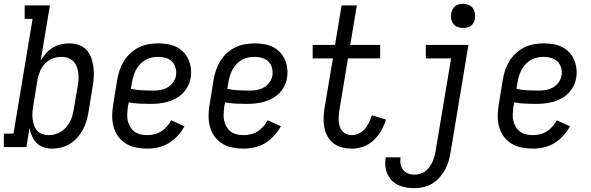

<svg xmlns="http://www.w3.org/2000/svg" viewBox="-46 -763 3066 996"><path d="M225 8Q202 8 180.5 1Q159 -6 144 -21.5Q129 -37 120 -57Q111 -77 107 -99L91 0H-26V-70H24L123 -665H82V-735H213L165 -449Q177 -469 193 -486.5Q209 -504 228.5 -516Q248 -528 270 -533Q292 -538 314 -538Q314 -538 314 -538Q314 -538 314 -538Q314 -538 314 -538Q314 -538 314 -538Q340 -538 363.5 -529.5Q387 -521 403.5 -503Q420 -485 428 -461.5Q436 -438 439 -413.5Q442 -389 440.5 -362.5Q439 -336 434 -311L413 -181Q409 -157 402 -134Q395 -111 383.5 -89.5Q372 -68 355 -49Q338 -30 317 -17Q296 -4 272 2Q248 8 225 8ZM205 -62Q221 -62 237.5 -66Q254 -70 269 -79Q284 -88 295.5 -101Q307 -114 315.5 -129Q324 -144 328.5 -160Q333 -176 336 -192L358 -322Q361 -339 361.5 -356.5Q362 -374 359.5 -390Q357 -406 350.5 -421Q344 -436 332.5 -447Q321 -458 305 -463Q289 -468 272 -468Q249 -468 226 -459Q203 -450 186.5 -432Q170 -414 161 -392Q152 -370 148 -347L127 -217Q124 -200 122.5 -182Q121 -164 123 -147.5Q125 -131 130 -115Q135 -99 145.5 -86.5Q156 -74 172 -68Q188 -62 205 -62Z M718 8Q689 8 660.5 2.5Q632 -3 608 -17.5Q584 -32 567.5 -54.5Q551 -77 543.5 -104Q536 -131 536 -160.5Q536 -190 541 -219L562 -349Q566 -374 574.5 -399Q583 -424 597 -446.5Q611 -469 631 -487.5Q651 -506 675 -517.5Q699 -529 724.5 -533.5Q750 -538 775 -538Q799 -538 823.5 -534Q848 -530 869 -519.5Q890 -509 906 -492.5Q922 -476 931.5 -454.5Q941 -433 944 -408.5Q947 -384 943 -360Q940 -338 929 -316.5Q918 -295 901.5 -278.5Q885 -262 863.5 -251Q842 -240 820 -234Q798 -228 775.5 -226Q753 -224 731 -224Q703 -224 675.5 -225.5Q648 -227 622 -232L617 -208Q615 -190 614 -171.5Q613 -153 617 -136.5Q621 -120 629.5 -105Q638 -90 652 -80Q666 -70 683 -66Q700 -62 718 -62Q736 -62 755 -66.5Q774 -71 790.5 -81.5Q807 -92 820 -107Q833 -122 842 -139L911 -108Q897 -82 876 -59Q855 -36 829.5 -20.5Q804 -5 775 1.5Q746 8 718 8ZM749 -293Q749 -293 749 -293Q749 -293 750 -293Q768 -293 787 -296.5Q806 -300 823 -309.5Q840 -319 852 -336Q864 -353 867 -371Q870 -391 865 -410.5Q860 -430 846.5 -443.5Q833 -457 813.5 -462.5Q794 -468 774 -468Q758 -468 741 -464.5Q724 -461 709 -452.5Q694 -444 681.5 -431Q669 -418 660.5 -402.5Q652 -387 647 -370.5Q642 -354 639 -338L633 -302Q661 -296 690.5 -294.5Q720 -293 749 -293Z M1218 8Q1189 8 1160.5 2.5Q1132 -3 1108 -17.5Q1084 -32 1067.5 -54.5Q1051 -77 1043.5 -104Q1036 -131 1036 -160.5Q1036 -190 1041 -219L1062 -349Q1066 -374 1074.5 -399Q1083 -424 1097 -446.5Q1111 -469 1131 -487.5Q1151 -506 1175 -517.5Q1199 -529 1224.5 -533.5Q1250 -538 1275 -538Q1299 -538 1323.5 -534Q1348 -530 1369 -519.5Q1390 -509 1406 -492.5Q1422 -476 1431.5 -454.5Q1441 -433 1444 -408.5Q1447 -384 1443 -360Q1440 -338 1429 -316.5Q1418 -295 1401.5 -278.5Q1385 -262 1363.5 -251Q1342 -240 1320 -234Q1298 -228 1275.5 -226Q1253 -224 1231 -224Q1203 -224 1175.5 -225.5Q1148 -227 1122 -232L1117 -208Q1115 -190 1114 -171.5Q1113 -153 1117 -136.5Q1121 -120 1129.5 -105Q1138 -90 1152 -80Q1166 -70 1183 -66Q1200 -62 1218 -62Q1236 -62 1255 -66.5Q1274 -71 1290.5 -81.5Q1307 -92 1320 -107Q1333 -122 1342 -139L1411 -108Q1397 -82 1376 -59Q1355 -36 1329.5 -20.5Q1304 -5 1275 1.5Q1246 8 1218 8ZM1249 -293Q1249 -293 1249 -293Q1249 -293 1250 -293Q1268 -293 1287 -296.5Q1306 -300 1323 -309.5Q1340 -319 1352 -336Q1364 -353 1367 -371Q1370 -391 1365 -410.5Q1360 -430 1346.5 -443.5Q1333 -457 1313.5 -462.5Q1294 -468 1274 -468Q1258 -468 1241 -464.5Q1224 -461 1209 -452.5Q1194 -444 1181.5 -431Q1169 -418 1160.5 -402.5Q1152 -387 1147 -370.5Q1142 -354 1139 -338L1133 -302Q1161 -296 1190.5 -294.5Q1220 -293 1249 -293Z M1780 8Q1754 8 1729.5 2Q1705 -4 1686 -18Q1667 -32 1654.5 -53Q1642 -74 1637 -98Q1632 -122 1632.5 -148Q1633 -174 1637 -199L1681 -460H1576V-530H1692L1726 -735H1805L1771 -530H1926V-460H1759L1714 -188Q1712 -173 1711 -159Q1710 -145 1711.5 -131Q1713 -117 1717.5 -104Q1722 -91 1731 -81.5Q1740 -72 1753 -67Q1766 -62 1780 -62Q1799 -62 1817 -71Q1835 -80 1848 -95.5Q1861 -111 1869 -129Q1877 -147 1883 -165L1956 -143Q1947 -113 1931.5 -85.5Q1916 -58 1893 -36Q1870 -14 1840 -3Q1810 8 1780 8Z M2105 213Q2083 213 2061 209.5Q2039 206 2020 197Q2001 188 1986.5 173Q1972 158 1963.5 139Q1955 120 1953 98Q1951 76 1955 54Q1955 54 1955 53.5Q1955 53 1955 53H2032Q2032 53 2032 53Q2032 53 2032 53Q2029 70 2032 87.5Q2035 105 2045 118Q2055 131 2071 137Q2087 143 2105 143Q2120 143 2134.5 138.5Q2149 134 2161.5 124.5Q2174 115 2183 102Q2192 89 2198 75Q2204 61 2208 46.5Q2212 32 2214 18L2294 -460H2163V-530H2384L2291 29Q2287 52 2280.5 74.5Q2274 97 2262 118.5Q2250 140 2233.5 158.5Q2217 177 2196 189.5Q2175 202 2151.5 207.5Q2128 213 2105 213ZM2356 -618Q2341 -618 2327.5 -623Q2314 -628 2305.5 -639.5Q2297 -651 2294.5 -665.5Q2292 -680 2295 -695Q2297 -705 2302 -715Q2307 -725 2316 -731.5Q2325 -738 2335.5 -740.5Q2346 -743 2356 -743Q2371 -743 2385 -737.5Q2399 -732 2407 -720.5Q2415 -709 2417.5 -694.5Q2420 -680 2418 -665Q2416 -655 2410.5 -645Q2405 -635 2396 -628.5Q2387 -622 2376.5 -620Q2366 -618 2356 -618Z M2718 8Q2689 8 2660.5 2.5Q2632 -3 2608 -17.5Q2584 -32 2567.5 -54.5Q2551 -77 2543.5 -104Q2536 -131 2536 -160.5Q2536 -190 2541 -219L2562 -349Q2566 -374 2574.5 -399Q2583 -424 2597 -446.5Q2611 -469 2631 -487.5Q2651 -506 2675 -517.5Q2699 -529 2724.5 -533.5Q2750 -538 2775 -538Q2799 -538 2823.5 -534Q2848 -530 2869 -519.5Q2890 -509 2906 -492.5Q2922 -476 2931.5 -454.5Q2941 -433 2944 -408.5Q2947 -384 2943 -360Q2940 -338 2929 -316.5Q2918 -295 2901.5 -278.5Q2885 -262 2863.5 -251Q2842 -240 2820 -234Q2798 -228 2775.5 -226Q2753 -224 2731 -224Q2703 -224 2675.5 -225.5Q2648 -227 2622 -232L2617 -208Q2615 -190 2614 -171.5Q2613 -153 2617 -136.5Q2621 -120 2629.5 -105Q2638 -90 2652 -80Q2666 -70 2683 -66Q2700 -62 2718 -62Q2736 -62 2755 -66.5Q2774 -71 2790.5 -81.5Q2807 -92 2820 -107Q2833 -122 2842 -139L2911 -108Q2897 -82 2876 -59Q2855 -36 2829.5 -20.5Q2804 -5 2775 1.5Q2746 8 2718 8ZM2749 -293Q2749 -293 2749 -293Q2749 -293 2750 -293Q2768 -293 2787 -296.5Q2806 -300 2823 -309.5Q2840 -319 2852 -336Q2864 -353 2867 -371Q2870 -391 2865 -410.5Q2860 -430 2846.5 -443.5Q2833 -457 2813.5 -462.5Q2794 -468 2774 -468Q2758 -468 2741 -464.5Q2724 -461 2709 -452.5Q2694 -444 2681.5 -431Q2669 -418 2660.5 -402.5Q2652 -387 2647 -370.5Q2642 -354 2639 -338L2633 -302Q2661 -296 2690.5 -294.5Q2720 -293 2749 -293Z"/></svg>

Font: Iosevka Slab
Style: Italic
Weight: 400
Italic angle: -9°
Monospace: yes
Designer: Belleve Invis
Foundry: Belleve Invis
Version: Version 11.1.0; ttfautohint (v1.8.3)